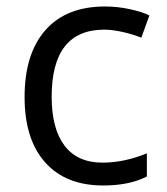

<svg xmlns="http://www.w3.org/2000/svg" viewBox="-20 -565 516 595"><path d="M299.8 9.8Q183.6 9.8 119.9 -61.8Q56.2 -133.3 56.2 -264.2Q56.2 -398.4 120.8 -471.7Q185.5 -544.9 305.2 -544.9Q343.8 -544.9 382.3 -536.6Q420.9 -528.3 442.9 -517.1L418 -448.2Q391.1 -459 359.4 -466.1Q327.6 -473.1 303.2 -473.1Q140.1 -473.1 140.1 -265.1Q140.1 -166.5 179.9 -113.8Q219.7 -61 297.9 -61Q364.7 -61 435.1 -89.8V-18.1Q381.3 9.8 299.8 9.8Z"/></svg>

Font: f08437224
Style: Regular
Weight: 400
Foundry: Ascender Corporation
Version: Version 1.10